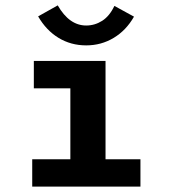

<svg xmlns="http://www.w3.org/2000/svg" viewBox="-20 -695 640 715"><path d="M100 0V-102H242V-366H106V-468H373V-102H503V0ZM406 -673 479 -633Q450 -582 403.5 -554Q357 -526 301 -526Q244 -526 198 -554Q152 -582 122 -634L195 -675Q238 -600 301 -600Q333 -600 360.5 -617.5Q388 -635 406 -673Z"/></svg>

Font: Inconsolata Expanded ExtraBold
Style: Regular
Weight: 800
Width: 7
Monospace: yes
Designer: Raph Levien, Cyreal, Brenton Simpson
Foundry: Raph Levien, Cyreal, Google
Version: Version 3.001; ttfautohint (v1.8.2.53-6de2)